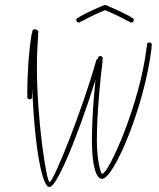

<svg xmlns="http://www.w3.org/2000/svg" viewBox="-20 -743 643 775"><path d="M180 12C217 12 332 -298 387 -493C389 -499 386 -503 380 -505C374 -507 370 -504 368 -498C314 -304 196 -8 180 -8C168 -8 129 -257 129 -472C129 -520 131 -562 134 -602C134 -609 131 -613 125 -613C119 -613 115 -610 114 -604C111 -564 109 -521 109 -472C109 -252 140 12 180 12ZM100 -342C106 -342 110 -346 110 -352C110 -358 106 -362 100 -362C94 -362 90 -358 90 -352C90 -346 94 -342 100 -342ZM100 -352C106 -352 110 -356 110 -362C110 -444 116 -532 128 -604C130 -610 126 -614 120 -615C114 -616 109 -613 108 -607C96 -534 90 -444 90 -362C90 -356 94 -352 100 -352ZM120 -605C126 -605 130 -610 130 -615C130 -620 126 -625 120 -625C114 -625 110 -620 110 -615C110 -610 114 -605 120 -605ZM120 -605C126 -605 130 -610 130 -615C130 -620 126 -625 120 -625C114 -625 110 -620 110 -615C110 -610 114 -605 120 -605ZM125 -603C130 -603 135 -608 135 -613C135 -618 130 -623 125 -623C120 -623 115 -618 115 -613C115 -608 120 -603 125 -603ZM125 -603C130 -603 135 -608 135 -613C135 -618 130 -623 125 -623C120 -623 115 -618 115 -613C115 -608 120 -603 125 -603ZM119 -605C120 -604 122 -607 125 -613C128 -619 128 -623 126 -624C124 -624 122 -621 120 -615C118 -609 117 -605 119 -605ZM392 -21C440 -21 565 -318 592 -551C592 -557 589 -561 583 -562C577 -563 573 -560 572 -553C545 -322 418 -41 392 -41C388 -41 371 -90 371 -177C371 -282 384 -416 394 -496C394 -502 391 -506 385 -507C379 -508 375 -505 374 -498C364 -418 351 -283 351 -177C351 -82 366 -21 392 -21ZM385 -497C390 -497 395 -502 395 -507C395 -512 390 -517 385 -517C380 -517 375 -512 375 -507C375 -502 380 -497 385 -497ZM385 -497C390 -497 395 -502 395 -507C395 -512 390 -517 385 -517C380 -517 375 -512 375 -507C375 -502 380 -497 385 -497ZM386 -497C388 -497 388 -501 385 -507C382 -513 380 -516 379 -516C377 -515 378 -511 380 -505C382 -499 384 -496 386 -497ZM298 -652C304 -652 308 -656 308 -662C308 -668 304 -672 298 -672C292 -672 288 -668 288 -662C288 -656 292 -652 298 -652ZM312 -658C344 -676 377 -691 404 -702C431 -691 464 -676 496 -658C502 -655 507 -656 510 -662C513 -668 512 -672 506 -676C472 -694 437 -710 409 -722C406 -723 402 -723 398 -721C370 -710 335 -694 302 -676C296 -672 295 -668 298 -662C301 -656 306 -655 312 -658ZM583 -552C588 -552 593 -556 593 -562C593 -568 588 -572 583 -572C578 -572 573 -568 573 -562C573 -556 578 -552 583 -552ZM510 -652C516 -652 520 -656 520 -662C520 -668 516 -672 510 -672C504 -672 500 -668 500 -662C500 -656 504 -652 510 -652Z"/></svg>

Font: Mistral SingleLine Outline
Style: Regular
Weight: 300
Designer: François Chastanet, Élisa Garzelli, Anais Alves, Morgane Autin
Foundry: institut supérieur des arts et du design Toulouse / isdaT
Version: Version 1.000;Glyphs 3.3 (3337)